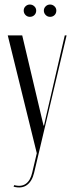

<svg xmlns="http://www.w3.org/2000/svg" viewBox="-20 -651 327 846"><path d="M14.2 -495 142.1 24 121.9 109.8Q118.1 126.5 111.2 138.9Q104.2 151.2 94.3 158.4Q84.4 165.6 71.6 167.3Q58.8 169 42.5 164.6L39.9 171.6Q76 181 98.7 164.3Q121.4 147.6 130.2 110.5L273.4 -495H265.4L180.6 -127.9L173.9 -97.9H171.9L164.8 -127.5L77.9 -495ZM84.5 -604.4Q84.5 -592.9 92.4 -584.8Q100.4 -576.8 111.5 -576.8Q123.6 -576.8 131.6 -584.7Q139.5 -592.6 139.5 -604.4Q139.5 -615.5 131.2 -623.2Q123 -631 111.5 -631Q100.4 -631 92.4 -623.2Q84.5 -615.5 84.5 -604.4ZM173.2 -604.4Q173.2 -593.2 181.2 -585Q189.1 -576.8 200.6 -576.8Q212.4 -576.8 220.3 -584.5Q228.2 -592.2 228.2 -604.4Q228.2 -615.5 220 -623.2Q211.8 -631 200.6 -631Q189.1 -631 181.2 -623.1Q173.2 -615.1 173.2 -604.4Z"/></svg>

Font: Moniqa Black
Style: Regular
Weight: 900
Designer: Rajesh Rajput
Foundry: Rajesh Rajput
Version: Version 1.000